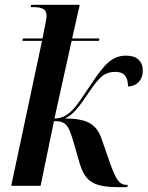

<svg xmlns="http://www.w3.org/2000/svg" viewBox="-20 -778 619 804"><path d="M482 6H513L515 -4H509C480 -4 465 -26 439 -100L406 -195C383 -262 342 -281 252 -282C284 -296 310 -328 350 -388C393 -452 416 -477 463 -477C504 -477 516 -451 516 -416C555 -417 578 -445 578 -482C578 -522 553 -545 508 -545C451 -545 418 -511 362 -426C322 -367 299 -329 271 -306C251 -289 231 -282 208 -282L280 -607H394L396 -617H282L314 -758H111L108 -748H122C157 -748 175 -739 175 -712C175 -700 171 -681 158 -617H76L74 -607H156L27 0H150L206 -271C257 -271 267 -253 287 -186L313 -96C337 -15 374 6 482 6Z"/></svg>

Font: Noto Serif Display SemiCondensed SemiBold
Style: Italic
Weight: 600
Width: 4
Italic angle: -12°
Designer: Monotype Design Team
Foundry: Monotype Imaging Inc.
Version: Version 2.009